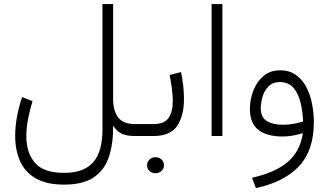

<svg xmlns="http://www.w3.org/2000/svg" viewBox="-20 -678 1640 957"><path d="M299.8 242.2Q211.9 242.2 158.2 211.2Q104.5 180.2 80.1 125.5Q55.7 70.8 55.7 -1Q55.7 -47.9 64.9 -97.4Q74.2 -147 90.3 -194.3L142.1 -173.8Q128.9 -130.9 120.1 -86.2Q111.3 -41.5 111.3 2Q111.3 83 154.1 133.3Q196.8 183.6 299.8 183.6Q397 183.6 443.8 131.6Q490.7 79.6 490.7 -33.2V-657.7H543.9V-185.1Q543.9 -126 568.8 -92.8Q593.8 -59.6 652.8 -59.6H674.8V0H653.3Q612.8 0 587.6 -11.2Q562.5 -22.5 543.9 -51.8Q544.9 36.6 523.2 102.8Q501.5 168.9 448 205.6Q394.5 242.2 299.8 242.2Z M654.8 -59.6H743.7Q799.8 -59.6 820.6 -90.8Q841.3 -122.1 841.3 -174.3Q841.3 -202.6 836.7 -237.1Q832 -271.5 825.7 -304.2L882.3 -318.8Q897 -248.5 897 -185.1Q897 -101.1 863 -50.5Q829.1 0 744.6 0H654.8ZM712.9 145.5Q712.9 128.9 725.1 117.2Q737.3 105.5 755.4 105.5Q772.9 105.5 785.2 116.9Q797.4 128.4 797.4 145.5Q797.4 162.1 785.2 173.8Q772.9 185.5 755.4 185.5Q737.3 185.5 725.1 173.8Q712.9 162.1 712.9 145.5Z M1088.4 -657.7V0H1034.7V-657.7Z M1544.4 -68.8Q1544.4 71.8 1470 150.9Q1395.5 230 1255.4 259.3L1236.3 208Q1355 181.2 1415.8 127.9Q1476.6 74.7 1489.7 -14.2Q1467.3 -7.3 1440.9 -2.4Q1414.6 2.4 1389.2 2.4Q1311 2.4 1268.3 -30.3Q1225.6 -63 1225.6 -135.3Q1225.6 -182.1 1242.7 -226.3Q1259.8 -270.5 1293.2 -299.1Q1326.7 -327.6 1376 -327.6Q1422.9 -327.6 1455.1 -304.4Q1487.3 -281.2 1507.1 -243.2Q1526.9 -205.1 1535.6 -159.4Q1544.4 -113.8 1544.4 -68.8ZM1391.6 -56.2Q1416.5 -56.2 1441.9 -60.8Q1467.3 -65.4 1490.7 -72.3Q1488.8 -121.6 1478 -166.7Q1467.3 -211.9 1442.6 -240.5Q1418 -269 1375 -269Q1339.8 -269 1318.8 -248Q1297.9 -227.1 1288.8 -196.8Q1279.8 -166.5 1279.8 -138.2Q1279.8 -93.3 1309.8 -74.7Q1339.8 -56.2 1391.6 -56.2Z"/></svg>

Font: Vazirmatn RD UI ExtraLight
Style: Regular
Weight: 200
Designer: Saber Rastikerdar
Foundry: Saber Rastikerdar
Version: Version 33.003